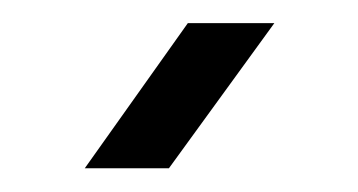

<svg xmlns="http://www.w3.org/2000/svg" viewBox="-20 -782 302 162"><path d="M51.5 -640 138.5 -762.5H211.5L122.5 -640Z"/></svg>

Font: Big Shoulders Stencil Text SemiBold
Style: Regular
Weight: 600
Designer: Patric King
Foundry: XO Type Co
Version: Version 1.000